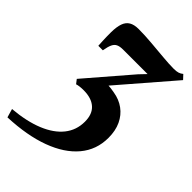

<svg xmlns="http://www.w3.org/2000/svg" viewBox="-270 -642 977 977"><g transform="rotate(45 219.0 -153.0)"><path d="M-23.5 242.5 -37 196Q61 187.5 129.8 159.2Q198.5 131 234.8 85.5Q271 40 271 -20.5Q271 -75 240.2 -102.2Q209.5 -129.5 153 -129.5Q138 -129.5 126 -128Q114 -126.5 104.5 -123.5L87.5 -145.5L291.5 -382.5L325 -417.5Q300 -417.5 270.8 -417.5Q241.5 -417.5 210.5 -417.5Q179.5 -417.5 149 -417.5Q125.5 -417.5 112 -411Q98.5 -404.5 91 -388.2Q83.5 -372 78.5 -342H46Q45 -360 44.2 -375.5Q43.5 -391 43.2 -406.2Q43 -421.5 43 -437.5Q43.5 -476 52 -500.2Q60.5 -524.5 79.8 -536Q99 -547.5 131 -547.5Q175 -547.5 224.2 -543.2Q273.5 -539 320 -534.8Q366.5 -530.5 400.5 -530.5Q419 -530.5 431 -534.2Q443 -538 453 -546.5L474.5 -523.5L226 -235.5Q234 -235 245.2 -233.8Q256.5 -232.5 269 -230Q313 -223 345.5 -199.2Q378 -175.5 396 -137.2Q414 -99 414 -47.5Q414 38.5 361.2 101.5Q308.5 164.5 210.5 200.8Q112.5 237 -23.5 242.5Z"/></g></svg>

Font: Merriweather 72pt ExtraBold
Style: Italic
Weight: 800
Italic angle: -7.8°
Version: Version 2.101